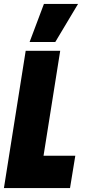

<svg xmlns="http://www.w3.org/2000/svg" viewBox="-37 -959 434 979"><path d="M-17 0 94 -700H270L185 -165H347L320 0ZM114 -745 187 -939H361L245 -745Z"/></svg>

Font: Georama Condensed Black
Style: Italic
Weight: 900
Width: 3
Italic angle: -9°
Designer: Jean-Baptiste Levee
Foundry: Production Type
Version: Version 1.000